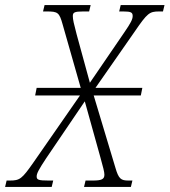

<svg xmlns="http://www.w3.org/2000/svg" viewBox="-69 -734 666 754"><path d="M-49 0H134L140 -25H122C82 -25 75 -28 75 -41C75 -53 83 -68 112 -112L264 -336L325 -117C336 -77 341 -59 341 -48C341 -30 330 -25 295 -25H267L261 0H445L451 -25H436C406 -25 397 -31 384 -76L299 -359H484L490 -389H306L460 -610C510 -683 518 -689 556 -689H571L577 -714H405L399 -689H415C446 -689 452 -685 452 -671C452 -658 444 -643 420 -608L284 -409L232 -599C221 -641 217 -657 217 -671C217 -685 223 -689 258 -689H281L287 -714H106L100 -689H115C158 -689 164 -685 177 -638L248 -389H75L69 -359H245L63 -97C17 -31 9 -25 -31 -25H-43Z"/></svg>

Font: Noto Serif Condensed ExtraLight
Style: Italic
Weight: 200
Width: 3
Italic angle: -12°
Designer: Monotype Design Team
Foundry: Monotype Imaging Inc.
Version: Version 2.013